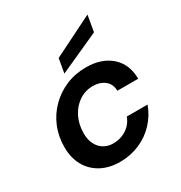

<svg xmlns="http://www.w3.org/2000/svg" viewBox="-176 -870 950 1008"><g transform="rotate(-30 298.5 -366.0)"><path d="M262 12Q197 12 148 -14.5Q99 -41 72.5 -89Q46 -137 46 -201Q46 -266 69 -321.5Q92 -377 134 -419Q176 -461 231.5 -484.5Q287 -508 353 -508Q447 -508 504 -457.5Q561 -407 561 -319H435Q434 -361 405.5 -383Q377 -405 335 -405Q289 -405 251.5 -380Q214 -355 192 -311.5Q170 -268 170 -213Q170 -184 178 -161.5Q186 -139 200.5 -123Q215 -107 235 -98.5Q255 -90 279 -90Q308 -90 334 -100Q360 -110 380 -129.5Q400 -149 410 -177H536Q516 -121 475.5 -78Q435 -35 380 -11.5Q325 12 262 12ZM239 -536 254 -622 499 -744 482 -646Z"/></g></svg>

Font: DM Sans 24pt SemiBold
Style: Italic
Weight: 600
Italic angle: -10°
Designer: Colophon Foundry, Jonny Pinhorn
Foundry: Colophon Foundry
Version: Version 4.004;gftools[0.9.30]